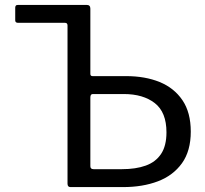

<svg xmlns="http://www.w3.org/2000/svg" viewBox="-20 -762 834 782"><path d="M267 0Q255 0 255 -14V-658Q255 -669 245 -669H54Q42 -669 42 -679V-731Q42 -736 44.5 -739Q47 -742 54 -742H333Q348 -742 348 -727V-461Q348 -452 357 -452H493Q571 -452 630 -428Q689 -404 723 -354Q757 -304 757 -226Q757 -147 721 -97Q685 -47 623 -23.5Q561 0 481 0ZM361 -73H477Q533 -73 573.5 -87.5Q614 -102 636 -135Q658 -168 658 -223Q658 -305 610.5 -342Q563 -379 484 -379H358Q348 -379 348 -365V-85Q348 -73 361 -73Z"/></svg>

Font: Libre Franklin
Style: Regular
Weight: 400
Designer: Pablo Impallari, Rodrigo Fuenzalida, Nhung Nguyen
Foundry: Impallari Type
Version: Version 3.000